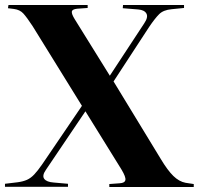

<svg xmlns="http://www.w3.org/2000/svg" viewBox="-25 -750 798 771"><path d="M-5 0V-12L45 -18Q68 -21 83.5 -28Q99 -35 113 -50Q127 -65 145 -91L304 -325L106 -645Q83 -680 69 -695.5Q55 -711 31 -714L7 -717L9 -730H327V-718L285 -715Q265 -713 263.5 -703.5Q262 -694 275 -673L416 -446L554 -656Q571 -681 563 -695.5Q555 -710 530 -712L468 -717L469 -730H714V-718L664 -713Q631 -710 614 -693Q597 -676 574 -642L431 -423L621 -111Q648 -66 671 -43.5Q694 -21 720 -16L753 -11V1H414V-11L455 -14Q476 -15 478.5 -27Q481 -39 463 -69L318 -303L160 -69Q143 -45 152.5 -32Q162 -19 191 -17L248 -12V0Z"/></svg>

Font: Literata 72pt
Style: Bold
Weight: 700
Designer: Latin by Veronika Burian and Jose Scaglione. Greek by Irene Vlachou. Cyrillic by Vera Evstafieva.
Foundry: TypeTogether
Version: Version 3.002